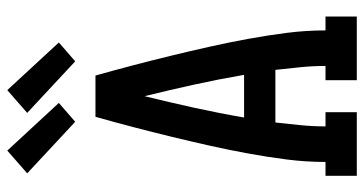

<svg xmlns="http://www.w3.org/2000/svg" viewBox="-262 -762 1023 540"><g transform="rotate(-90 250.0 -491.5)"><path d="M26 0V-88H65Q65 -143 72 -197.5Q79 -252 89 -306.5Q99 -361 111 -414.5Q123 -468 136 -521.5Q149 -575 163 -628.5Q177 -682 192 -735H308Q323 -682 337 -628.5Q351 -575 364 -521.5Q377 -468 389 -414.5Q401 -361 411 -306.5Q421 -252 428 -197.5Q435 -143 435 -88H474V0H295V-88H335Q335 -123 331.5 -158.5Q328 -194 324 -229H176Q172 -194 168.5 -158.5Q165 -123 165 -88H205V0ZM190 -317H310Q298 -387 282.5 -457.5Q267 -528 250 -597Q233 -528 217.5 -457.5Q202 -387 190 -317ZM348 -792 203 -927 267 -983 401 -838ZM178 -792 33 -927 97 -983 231 -838Z"/></g></svg>

Font: Iosevka Curly Slab Semibold
Style: Regular
Weight: 600
Monospace: yes
Designer: Belleve Invis
Foundry: Belleve Invis
Version: Version 22.1.2; ttfautohint (v1.8.4)